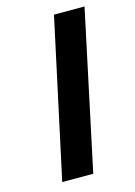

<svg xmlns="http://www.w3.org/2000/svg" viewBox="-104 -714 541 771"><g transform="rotate(-15 166.5 -329.0)"><path d="M57 0 199 -658H326L186 0Z"/></g></svg>

Font: EauTest
Style: Bold Italic
Weight: 700
Italic angle: -12°
Designer: Christian Thalmann (Catharsis Fonts)
Version: Version 0.001;PS 000.001;hotconv 1.0.88;makeotf.lib2.5.64775